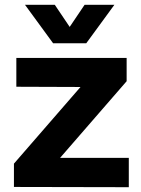

<svg xmlns="http://www.w3.org/2000/svg" viewBox="-20 -778 588 799"><path d="M38 0V-97L315 -416L48 -417V-537H507V-440L230 -121H516V1ZM84 -758H208L270 -666L332 -758H456L339 -598H201Z"/></svg>

Font: Trueno
Style: SBd
Weight: 600
Designer: Julieta Ulanovsky
Foundry: Julieta Ulanovsky
Version: Version 3.001b